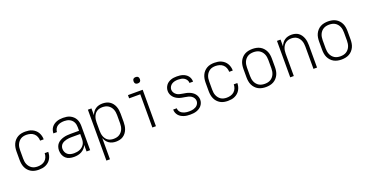

<svg xmlns="http://www.w3.org/2000/svg" viewBox="-36 -1570 5023 2624"><g transform="rotate(-20 2475.0 -258.0)"><path d="M271 12Q243 12 215 6.5Q187 1 162.5 -13Q138 -27 119 -48Q100 -69 88.5 -95Q77 -121 72.5 -149Q68 -177 68 -205V-325Q68 -353 72.5 -381Q77 -409 88.5 -435Q100 -461 119 -482Q138 -503 162.5 -517Q187 -531 215 -536.5Q243 -542 271 -542Q297 -542 323 -538Q349 -534 372.5 -523Q396 -512 415.5 -495Q435 -478 448 -455.5Q461 -433 467.5 -408Q474 -383 474 -357V-356H422Q422 -385 411 -413Q400 -441 378.5 -460Q357 -479 328.5 -487Q300 -495 271 -495Q250 -495 228.5 -490.5Q207 -486 189 -474.5Q171 -463 157 -446Q143 -429 134.5 -409Q126 -389 123 -368Q120 -347 120 -325V-205Q120 -183 123 -162Q126 -141 134.5 -121Q143 -101 157 -84Q171 -67 189 -55.5Q207 -44 228.5 -39.5Q250 -35 271 -35Q300 -35 328.5 -43Q357 -51 378.5 -70Q400 -89 411 -117Q422 -145 422 -174H474V-173Q474 -147 467.5 -122Q461 -97 448 -74.5Q435 -52 415.5 -35Q396 -18 372.5 -7Q349 4 323 8Q297 12 271 12Z M783 12Q751 12 719.5 4Q688 -4 664.5 -25.5Q641 -47 629.5 -78Q618 -109 618 -141Q618 -167 626 -192.5Q634 -218 651.5 -237.5Q669 -257 692.5 -269.5Q716 -282 741 -289Q766 -296 792 -298.5Q818 -301 844 -301H968V-352Q968 -371 964.5 -390Q961 -409 952 -426.5Q943 -444 929 -457.5Q915 -471 897.5 -479.5Q880 -488 861 -491.5Q842 -495 822 -495Q797 -495 772 -490Q747 -485 725.5 -471.5Q704 -458 691.5 -435Q679 -412 678 -387H626Q627 -410 634 -433Q641 -456 655 -474.5Q669 -493 688.5 -506.5Q708 -520 730 -528Q752 -536 775.5 -539Q799 -542 822 -542Q848 -542 874 -538Q900 -534 923.5 -522.5Q947 -511 966.5 -493Q986 -475 998 -452Q1010 -429 1015 -403.5Q1020 -378 1020 -352V0H968V-94Q957 -68 937.5 -47Q918 -26 893 -12.5Q868 1 840 6.5Q812 12 783 12ZM801 -35Q822 -35 843 -38.5Q864 -42 883.5 -50Q903 -58 920 -72Q937 -86 948 -103.5Q959 -121 963.5 -142Q968 -163 968 -184V-254H844Q825 -254 806 -252.5Q787 -251 768 -246.5Q749 -242 731.5 -234.5Q714 -227 699.5 -214.5Q685 -202 677.5 -183.5Q670 -165 670 -146Q670 -122 680 -99Q690 -76 709 -61Q728 -46 752.5 -40.5Q777 -35 801 -35Z M1180 210V-530H1232V-431Q1241 -455 1256.5 -477Q1272 -499 1294 -514Q1316 -529 1342 -535.5Q1368 -542 1394 -542Q1421 -542 1448 -536Q1475 -530 1498 -515Q1521 -500 1537.5 -478.5Q1554 -457 1564 -431.5Q1574 -406 1578 -379Q1582 -352 1582 -325V-205Q1582 -178 1578 -151Q1574 -124 1564 -98.5Q1554 -73 1537.5 -51.5Q1521 -30 1498 -15Q1475 0 1448 6Q1421 12 1394 12Q1368 12 1342 5.5Q1316 -1 1294 -16Q1272 -31 1256.5 -53Q1241 -75 1232 -99V210ZM1376 -35Q1398 -35 1419.5 -39.5Q1441 -44 1459.5 -55.5Q1478 -67 1492 -83.5Q1506 -100 1514.5 -120Q1523 -140 1526.5 -161.5Q1530 -183 1530 -205V-325Q1530 -347 1526.5 -368.5Q1523 -390 1514.5 -410Q1506 -430 1492 -446.5Q1478 -463 1459.5 -474.5Q1441 -486 1419.5 -490.5Q1398 -495 1376 -495Q1355 -495 1334 -490Q1313 -485 1295.5 -473.5Q1278 -462 1265.5 -445Q1253 -428 1245.5 -408Q1238 -388 1235 -367Q1232 -346 1232 -325V-205Q1232 -184 1235 -163Q1238 -142 1245.5 -122Q1253 -102 1265.5 -85Q1278 -68 1295.5 -56.5Q1313 -45 1334 -40Q1355 -35 1376 -35Z M1925 0V-483H1763V-530H1977V0ZM1945 -634Q1936 -634 1927 -636.5Q1918 -639 1911 -646Q1904 -653 1901.5 -662Q1899 -671 1899 -680Q1899 -689 1901.5 -698Q1904 -707 1911 -714Q1918 -721 1927 -723.5Q1936 -726 1945 -726Q1954 -726 1963 -723.5Q1972 -721 1979 -714Q1986 -707 1988.5 -698Q1991 -689 1991 -680Q1991 -671 1988.5 -662Q1986 -653 1979 -646Q1972 -639 1963 -636.5Q1954 -634 1945 -634Z M2473 12Q2450 12 2427.5 9.5Q2405 7 2383 0Q2361 -7 2341.5 -18.5Q2322 -30 2307 -47.5Q2292 -65 2284 -86.5Q2276 -108 2276 -131V-133H2328V-132Q2328 -116 2334.5 -100.5Q2341 -85 2352.5 -73.5Q2364 -62 2378.5 -54.5Q2393 -47 2408.5 -42.5Q2424 -38 2440.5 -36.5Q2457 -35 2473 -35Q2489 -35 2505.5 -36.5Q2522 -38 2537.5 -42.5Q2553 -47 2568 -55Q2583 -63 2594 -75Q2605 -87 2611.5 -102.5Q2618 -118 2618 -134Q2618 -157 2605.5 -177.5Q2593 -198 2573.5 -210.5Q2554 -223 2531.5 -228.5Q2509 -234 2486 -237.5Q2463 -241 2440.5 -245.5Q2418 -250 2396.5 -258.5Q2375 -267 2356 -280Q2337 -293 2322.5 -311Q2308 -329 2300 -351Q2292 -373 2292 -396Q2292 -419 2299 -440Q2306 -461 2319 -479Q2332 -497 2350.5 -509.5Q2369 -522 2390 -529.5Q2411 -537 2433 -539.5Q2455 -542 2477 -542Q2499 -542 2520.5 -539.5Q2542 -537 2563 -530Q2584 -523 2602.5 -511Q2621 -499 2634.5 -482Q2648 -465 2655 -444Q2662 -423 2662 -401V-399H2610V-400Q2610 -423 2597.5 -443Q2585 -463 2565.5 -475Q2546 -487 2523 -491Q2500 -495 2477 -495Q2454 -495 2431 -490.5Q2408 -486 2388 -473.5Q2368 -461 2356 -440.5Q2344 -420 2344 -397Q2344 -374 2356.5 -353.5Q2369 -333 2388 -320Q2407 -307 2429.5 -301.5Q2452 -296 2475 -292.5Q2498 -289 2520.5 -284.5Q2543 -280 2564.5 -271.5Q2586 -263 2605.5 -250Q2625 -237 2639.5 -219Q2654 -201 2662 -179Q2670 -157 2670 -134Q2670 -111 2662 -89Q2654 -67 2639.5 -49.5Q2625 -32 2605 -19.5Q2585 -7 2563.5 0Q2542 7 2519 9.5Q2496 12 2473 12Z M3021 12Q2993 12 2965 6.5Q2937 1 2912.5 -13Q2888 -27 2869 -48Q2850 -69 2838.5 -95Q2827 -121 2822.5 -149Q2818 -177 2818 -205V-325Q2818 -353 2822.5 -381Q2827 -409 2838.5 -435Q2850 -461 2869 -482Q2888 -503 2912.5 -517Q2937 -531 2965 -536.5Q2993 -542 3021 -542Q3047 -542 3073 -538Q3099 -534 3122.5 -523Q3146 -512 3165.5 -495Q3185 -478 3198 -455.5Q3211 -433 3217.5 -408Q3224 -383 3224 -357V-356H3172Q3172 -385 3161 -413Q3150 -441 3128.5 -460Q3107 -479 3078.5 -487Q3050 -495 3021 -495Q3000 -495 2978.5 -490.5Q2957 -486 2939 -474.5Q2921 -463 2907 -446Q2893 -429 2884.5 -409Q2876 -389 2873 -368Q2870 -347 2870 -325V-205Q2870 -183 2873 -162Q2876 -141 2884.5 -121Q2893 -101 2907 -84Q2921 -67 2939 -55.5Q2957 -44 2978.5 -39.5Q3000 -35 3021 -35Q3050 -35 3078.5 -43Q3107 -51 3128.5 -70Q3150 -89 3161 -117Q3172 -145 3172 -174H3224V-173Q3224 -147 3217.5 -122Q3211 -97 3198 -74.5Q3185 -52 3165.5 -35Q3146 -18 3122.5 -7Q3099 4 3073 8Q3047 12 3021 12Z M3575 12Q3547 12 3518.5 6.5Q3490 1 3465 -12.5Q3440 -26 3420.5 -47.5Q3401 -69 3389 -94.5Q3377 -120 3372.5 -148.5Q3368 -177 3368 -205V-325Q3368 -353 3372.5 -381.5Q3377 -410 3389 -435.5Q3401 -461 3420.5 -482.5Q3440 -504 3465 -517.5Q3490 -531 3518.5 -536.5Q3547 -542 3575 -542Q3603 -542 3631.5 -536.5Q3660 -531 3685 -517.5Q3710 -504 3729.5 -482.5Q3749 -461 3761 -435.5Q3773 -410 3777.5 -381.5Q3782 -353 3782 -325V-205Q3782 -177 3777.5 -148.5Q3773 -120 3761 -94.5Q3749 -69 3729.5 -47.5Q3710 -26 3685 -12.5Q3660 1 3631.5 6.5Q3603 12 3575 12ZM3575 -35Q3597 -35 3618.5 -39.5Q3640 -44 3658.5 -55Q3677 -66 3691.5 -83Q3706 -100 3714.5 -120Q3723 -140 3726.5 -161.5Q3730 -183 3730 -205V-325Q3730 -347 3726.5 -368.5Q3723 -390 3714.5 -410Q3706 -430 3691.5 -447Q3677 -464 3658.5 -475Q3640 -486 3618.5 -490.5Q3597 -495 3575 -495Q3553 -495 3531.5 -490.5Q3510 -486 3491.5 -475Q3473 -464 3458.5 -447Q3444 -430 3435.5 -410Q3427 -390 3423.5 -368.5Q3420 -347 3420 -325V-205Q3420 -183 3423.5 -161.5Q3427 -140 3435.5 -120Q3444 -100 3458.5 -83Q3473 -66 3491.5 -55Q3510 -44 3531.5 -39.5Q3553 -35 3575 -35Z M3930 0V-530H3982V-431Q3991 -455 4006.5 -477Q4022 -499 4043.5 -514Q4065 -529 4091 -535.5Q4117 -542 4143 -542Q4169 -542 4195.5 -535.5Q4222 -529 4243.5 -513.5Q4265 -498 4280 -476Q4295 -454 4304 -429Q4313 -404 4316.5 -377.5Q4320 -351 4320 -325V0H4268V-325Q4268 -346 4265 -367Q4262 -388 4254.5 -407.5Q4247 -427 4234.5 -444Q4222 -461 4204.5 -473Q4187 -485 4166.5 -490Q4146 -495 4125 -495Q4104 -495 4083.5 -490Q4063 -485 4045.5 -473Q4028 -461 4015.5 -444Q4003 -427 3995.5 -407.5Q3988 -388 3985 -367Q3982 -346 3982 -325V0Z M4675 12Q4647 12 4618.5 6.5Q4590 1 4565 -12.5Q4540 -26 4520.5 -47.5Q4501 -69 4489 -94.5Q4477 -120 4472.5 -148.5Q4468 -177 4468 -205V-325Q4468 -353 4472.5 -381.5Q4477 -410 4489 -435.5Q4501 -461 4520.5 -482.5Q4540 -504 4565 -517.5Q4590 -531 4618.5 -536.5Q4647 -542 4675 -542Q4703 -542 4731.5 -536.5Q4760 -531 4785 -517.5Q4810 -504 4829.5 -482.5Q4849 -461 4861 -435.5Q4873 -410 4877.5 -381.5Q4882 -353 4882 -325V-205Q4882 -177 4877.5 -148.5Q4873 -120 4861 -94.5Q4849 -69 4829.5 -47.5Q4810 -26 4785 -12.5Q4760 1 4731.5 6.5Q4703 12 4675 12ZM4675 -35Q4697 -35 4718.5 -39.5Q4740 -44 4758.5 -55Q4777 -66 4791.5 -83Q4806 -100 4814.5 -120Q4823 -140 4826.5 -161.5Q4830 -183 4830 -205V-325Q4830 -347 4826.5 -368.5Q4823 -390 4814.5 -410Q4806 -430 4791.5 -447Q4777 -464 4758.5 -475Q4740 -486 4718.5 -490.5Q4697 -495 4675 -495Q4653 -495 4631.5 -490.5Q4610 -486 4591.5 -475Q4573 -464 4558.5 -447Q4544 -430 4535.5 -410Q4527 -390 4523.5 -368.5Q4520 -347 4520 -325V-205Q4520 -183 4523.5 -161.5Q4527 -140 4535.5 -120Q4544 -100 4558.5 -83Q4573 -66 4591.5 -55Q4610 -44 4631.5 -39.5Q4653 -35 4675 -35Z"/></g></svg>

Font: Lode Dark
Style: Regular
Weight: 400
Monospace: yes
Designer: Belleve Invis
Foundry: Belleve Invis
Version: Version 29.2.0; ttfautohint (v1.8.3)